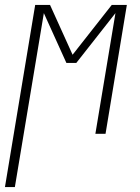

<svg xmlns="http://www.w3.org/2000/svg" viewBox="-47 -540 567 775"><path d="M-27 215 95 -520H155L246 -319L404 -520H465L379 0H338L419 -487L261 -286H221L130 -487L13 215Z"/></svg>

Font: Iosevka SS04 XLt Obl
Style: Regular
Weight: 200
Italic angle: -9°
Monospace: yes
Designer: Belleve Invis
Foundry: Belleve Invis
Version: Version 19.0.0; ttfautohint (v1.8.4)